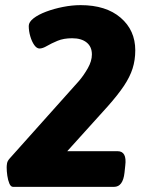

<svg xmlns="http://www.w3.org/2000/svg" viewBox="-20 -728 575 748"><path d="M31 0Q22 0 16.5 -13Q11 -26 8.5 -43.5Q6 -61 6 -76Q6 -83 7.5 -92Q9 -101 18 -111L288 -413Q306 -434 322 -462Q338 -490 338 -516Q338 -546 317.5 -562.5Q297 -579 261 -579Q228 -579 204 -569Q180 -559 163 -549Q146 -539 134 -539Q123 -539 113.5 -552.5Q104 -566 98 -586.5Q92 -607 92 -627Q92 -642 110.5 -656.5Q129 -671 159.5 -682.5Q190 -694 225.5 -701Q261 -708 294 -708Q393 -708 450 -659Q507 -610 507 -532Q507 -494 496.5 -461Q486 -428 462.5 -393Q439 -358 400 -314L242 -139H438Q475 -139 468 -83L465 -55Q459 0 424 0Z"/></svg>

Font: Asap ExtraBold
Style: Italic
Weight: 800
Italic angle: -6°
Designer: Pablo Cosgaya
Foundry: Omnibus-Type
Version: Version 3.001; ttfautohint (v1.8.4.7-5d5b)